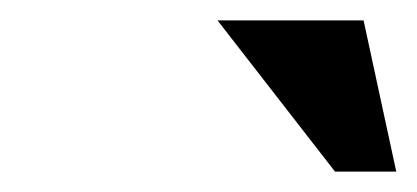

<svg xmlns="http://www.w3.org/2000/svg" viewBox="-20 -760 408 188"><path d="M336 -740 368 -592H308L193 -740Z"/></svg>

Font: Miedinger
Style: Bold-Italic
Weight: 700
Italic angle: -13°
Version: Version 001.000